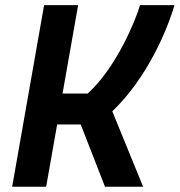

<svg xmlns="http://www.w3.org/2000/svg" viewBox="-20 -713 686 733"><path d="M26.4 0H156.2L198.2 -237.8H288.1L380.9 0H526.4L408.7 -288.1C541.5 -414.6 619.1 -599.6 646 -693.4H514.6C497.6 -633.8 422.4 -453.1 314.9 -356H218.8L278.3 -693.4H148.4Z"/></svg>

Font: Cascadia Mono NF
Style: Bold Italic
Weight: 700
Italic angle: -10°
Monospace: yes
Designer: Aaron Bell
Foundry: Saja Typeworks
Version: Version 2404.023